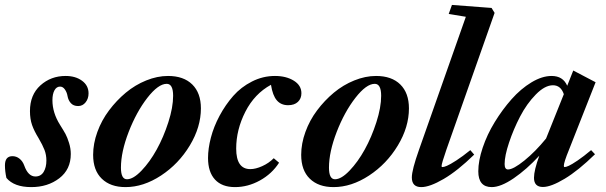

<svg xmlns="http://www.w3.org/2000/svg" viewBox="-41 -745 2451 776"><path d="M85.4 11.2Q16.1 11.2 -15.1 -25.9Q-21 -52.7 -21 -76.7Q-21 -113.8 9.3 -113.8Q25.4 -113.8 38.1 -103.5Q50.8 -93.3 57.1 -75.7Q72.8 -31.7 102.1 -31.7Q124 -31.7 135.3 -50Q146.5 -68.4 146.5 -96.2Q146.5 -119.1 138.9 -138.9Q131.3 -158.7 114.7 -187Q97.2 -215.3 88.6 -239.7Q80.1 -264.2 80.1 -295.9Q80.1 -361.8 122.3 -399.9Q164.6 -438 224.1 -438Q264.2 -438 290.5 -418.7Q316.9 -399.4 316.9 -367.7Q316.9 -346.2 304.9 -331.3Q293 -316.4 274.9 -316.4Q255.9 -316.4 245.4 -328.1Q234.9 -339.8 231.9 -356.9Q229.5 -371.6 221.4 -383.3Q213.4 -395 201.7 -395Q187.5 -395 179.2 -380.1Q170.9 -365.2 170.9 -339.8Q170.9 -289.1 201.7 -240.2Q216.8 -216.3 223.9 -203.1Q231 -189.9 238 -167.5Q245.1 -145 245.1 -122.6Q245.1 -60.1 198.5 -24.4Q151.9 11.2 85.4 11.2Z M466.3 11.2Q405.3 11.2 370.4 -22.7Q335.4 -56.6 335.4 -119.1Q335.4 -164.6 352.5 -211.7Q369.6 -258.8 399.7 -298.8Q429.7 -338.9 467.5 -370.4Q505.4 -401.9 550 -419.9Q594.7 -438 638.2 -438Q701.2 -438 736.1 -403.6Q771 -369.1 771 -307.1Q771 -231.4 726.1 -157Q681.2 -82.5 609.9 -35.6Q538.6 11.2 466.3 11.2ZM472.2 -20.5Q497.6 -20.5 531 -55.4Q564.5 -90.3 592.3 -140.6Q620.1 -190.9 639.4 -251Q658.7 -311 658.7 -357.9Q658.7 -406.2 632.8 -406.2Q598.6 -406.2 554.4 -349.4Q510.3 -292.5 479 -211.7Q447.8 -130.9 447.8 -67.4Q447.8 -20.5 472.2 -20.5Z M908.7 11.2Q856 11.2 827.9 -19.3Q799.8 -49.8 799.8 -106.4Q799.8 -144.5 811.3 -188.7Q822.8 -232.9 846.4 -277.1Q870.1 -321.3 901.6 -357.2Q933.1 -393.1 977.3 -415.5Q1021.5 -438 1070.3 -438Q1115.7 -438 1146.5 -418.9Q1177.2 -399.9 1177.2 -368.2Q1177.2 -346.7 1163.1 -333.3Q1148.9 -319.8 1123.5 -319.8Q1094.7 -319.8 1077.9 -339.4Q1061 -358.9 1054.2 -402.3Q987.8 -366.2 950.7 -293.5Q913.6 -220.7 913.6 -144.5Q913.6 -61.5 970.7 -61.5Q992.2 -61.5 1018.8 -73.5Q1045.4 -85.4 1065.4 -105.5L1086.9 -87.4Q1058.1 -42.5 1009.5 -15.6Q960.9 11.2 908.7 11.2Z M1307.1 11.2Q1246.1 11.2 1211.2 -22.7Q1176.3 -56.6 1176.3 -119.1Q1176.3 -164.6 1193.4 -211.7Q1210.4 -258.8 1240.5 -298.8Q1270.5 -338.9 1308.3 -370.4Q1346.2 -401.9 1390.9 -419.9Q1435.5 -438 1479 -438Q1542 -438 1576.9 -403.6Q1611.8 -369.1 1611.8 -307.1Q1611.8 -231.4 1566.9 -157Q1522 -82.5 1450.7 -35.6Q1379.4 11.2 1307.1 11.2ZM1313 -20.5Q1338.4 -20.5 1371.8 -55.4Q1405.3 -90.3 1433.1 -140.6Q1460.9 -190.9 1480.2 -251Q1499.5 -311 1499.5 -357.9Q1499.5 -406.2 1473.6 -406.2Q1439.5 -406.2 1395.3 -349.4Q1351.1 -292.5 1319.8 -211.7Q1288.6 -130.9 1288.6 -67.4Q1288.6 -20.5 1313 -20.5Z M1661.6 11.2Q1623.5 11.2 1623.5 -27.8Q1623.5 -58.1 1652.3 -139.2L1841.8 -677.2L1772.5 -688.5L1785.6 -725.1L1945.8 -712.9L1958 -692.9L1763.2 -140.1Q1743.7 -84 1743.7 -73.7Q1743.7 -69.8 1747.6 -69.8Q1753.4 -69.8 1765.6 -75Q1777.8 -80.1 1803.2 -96.4Q1828.6 -112.8 1859.9 -138.2L1875.5 -120.1Q1808.6 -54.7 1752.2 -21.7Q1695.8 11.2 1661.6 11.2Z M1946.3 11.2Q1892.1 11.2 1892.1 -52.7Q1892.1 -95.2 1909.9 -148.2Q1927.7 -201.2 1958.5 -251.5Q1989.3 -301.8 2026.6 -344Q2064 -386.2 2106.9 -412.1Q2149.9 -438 2188.5 -438Q2234.4 -438 2251.5 -398.4L2275.9 -460L2366.2 -412.6L2258.8 -140.1Q2237.8 -88.9 2237.8 -74.7Q2237.8 -69.8 2241.2 -69.8Q2246.6 -69.8 2258.1 -75Q2269.5 -80.1 2293.7 -96.4Q2317.9 -112.8 2348.1 -138.2L2363.8 -121.6Q2296.4 -55.7 2241.2 -22.5Q2186 10.7 2153.3 10.7Q2117.2 10.7 2117.2 -26.4Q2117.2 -56.6 2138.7 -115.7Q2087.4 -60.1 2035.2 -24.4Q1982.9 11.2 1946.3 11.2ZM1998.5 -82Q1998.5 -60.1 2012.2 -60.1Q2033.7 -60.1 2078.4 -96.2Q2123 -132.3 2166 -185.1L2237.8 -364.3Q2225.6 -400.4 2193.8 -400.4Q2161.1 -400.4 2124.5 -363Q2087.9 -325.7 2061 -273.9Q2034.2 -222.2 2016.4 -168.7Q1998.5 -115.2 1998.5 -82Z"/></svg>

Font: Elstob 14pt
Style: Bold Italic
Weight: 700
Italic angle: -20°
Designer: Peter S. Baker
Version: Version 1.015